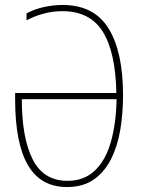

<svg xmlns="http://www.w3.org/2000/svg" viewBox="-20 -744 570 774"><path d="M250 10Q144 10 92.5 -78.5Q41 -167 41 -343V-369H449Q446 -533 394.5 -616Q343 -699 231 -699Q192 -699 155.5 -689Q119 -679 87 -662V-690Q118 -707 156.5 -715.5Q195 -724 232 -724Q359 -724 417.5 -629.5Q476 -535 476 -360Q476 -285 464.5 -218.5Q453 -152 426.5 -100.5Q400 -49 357 -19.5Q314 10 250 10ZM252 -15Q319 -15 362.5 -56.5Q406 -98 427 -172Q448 -246 450 -344H68Q68 -187 112 -101Q156 -15 252 -15Z"/></svg>

Font: Noto Sans Mono Condensed Thin
Style: Regular
Weight: 100
Width: 3
Designer: Monotype Design Team
Foundry: Monotype Imaging Inc.
Version: Version 2.014; ttfautohint (v1.8.4.7-5d5b)